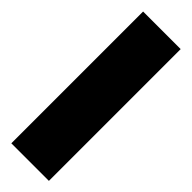

<svg xmlns="http://www.w3.org/2000/svg" viewBox="-7 -147 477 477"><g transform="rotate(-45 231.5 92.0)"><path d="M0 158V26H463V158Z"/></g></svg>

Font: Bricolage Grotesque 48pt Condensed ExtraBold
Style: Regular
Weight: 800
Width: 3
Designer: Mathieu Triay
Foundry: Atelier Triay
Version: Version 1.001;gftools[0.9.33.dev8+g029e19f]